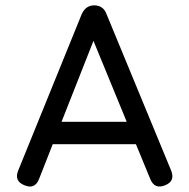

<svg xmlns="http://www.w3.org/2000/svg" viewBox="-20 -698 706 719"><path d="M72 -4C97.5 6.5 115.5 -1 126 -27C126 -27 177.5 -158 177.5 -158C177.5 -158 489 -158 489 -158C489 -158 543 -27 543 -27C543 -27 543 -27 543 -27C553.5 -1.5 571.5 6.5 598 -4C598 -4 598 -4 598 -4C624 -14.5 631.5 -32.5 621 -59C621 -59 379 -645 379 -645C379 -645 379 -645 379 -645C371.5 -666 356.5 -677 335 -678C335 -678 333 -678 333 -678C333 -678 333 -678 333 -678C311.5 -678 296 -667 286 -645C286 -645 48 -59 48 -59C48 -59 48 -59 48 -59C37.5 -32.5 45.5 -14.5 72 -4C72 -4 72 -4 72 -4ZM330 -545C330 -545 454.5 -242 454.5 -242C454.5 -242 210.5 -242 210.5 -242C210.5 -242 330 -545 330 -545Z"/></svg>

Font: Jura-Fortis-Bold
Style: Bold
Weight: 500
Designer: Daniel Johnson, Alexei Vanyashin, Mirko Velimirovic
Foundry: Daniel Johnson
Version: ""